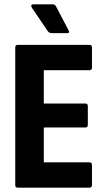

<svg xmlns="http://www.w3.org/2000/svg" viewBox="-20 -861 484 881"><path d="M61 0Q50 0 50 -12V-643Q50 -655 61 -655H391Q402 -655 402 -643V-551Q402 -539 391 -539H181V-386H372Q383 -386 383 -374V-288Q383 -276 372 -276H181V-116H391Q402 -116 402 -104V-12Q402 0 391 0ZM217 -709Q207 -709 200 -717L126 -826Q122 -833 124 -837Q126 -841 132 -841H223Q232 -841 237 -832L295 -721Q302 -709 288 -709Z"/></svg>

Font: Sofia Sans Condensed ExtraBold
Style: Regular
Weight: 800
Designer: Botio Nikoltchev, Ani Petrova
Foundry: lettersoup
Version: Version 4.101